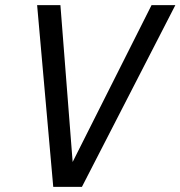

<svg xmlns="http://www.w3.org/2000/svg" viewBox="-20 -730 705 750"><path d="M188 0 125 -710H216L267 -56H243L572 -710H665L300 0Z"/></svg>

Font: Geist Mono
Style: Italic
Weight: 400
Italic angle: -12°
Monospace: yes
Designer: Basement.studio, Andrés Briganti, Mateo Zaragoza
Foundry: Basement.studio, Vercel, Andrés Briganti, Guido Ferreyra, Mateo Zaragoza
Version: Version 1.500